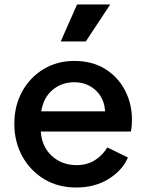

<svg xmlns="http://www.w3.org/2000/svg" viewBox="-20 -825 653 857"><path d="M320 12Q403 12 464.5 -26Q526 -64 551 -122L459 -167Q439 -133 404.5 -110.5Q370 -88 321 -88Q257 -88 212 -128.5Q167 -169 162 -238H564Q567 -250 568 -264Q569 -278 569 -291Q569 -361 538.5 -420.5Q508 -480 450.5 -516.5Q393 -553 311 -553Q235 -553 174.5 -516.5Q114 -480 79 -416.5Q44 -353 44 -272Q44 -192 79.5 -127.5Q115 -63 177 -25.5Q239 12 320 12ZM311 -458Q368 -458 407 -422Q446 -386 449 -328H164Q174 -390 215 -424Q256 -458 311 -458ZM251 -640H363L472 -805H324Z"/></svg>

Font: Custom Plus Jakarta Sans SemiBold
Style: Regular
Weight: 600
Designer: Gumpita Rahayu & FullSphere
Foundry: Tokotype & FullSphere
Version: Version 1.001;hotconv 1.0.117;makeotfexe 2.5.65602